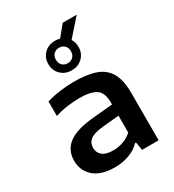

<svg xmlns="http://www.w3.org/2000/svg" viewBox="-211 -1011 1036 1141"><g transform="rotate(-30 307.0 -440.0)"><path d="M241.5 9.5Q146.5 9.5 97 -33.5Q47.5 -76.5 47.5 -145.5Q47.5 -219 103.5 -260.2Q159.5 -301.5 285 -311.5L410 -323V-336.5Q410 -404 374 -428.5Q338 -453 259.5 -453Q224 -453 179 -447Q134 -441 92 -427.5V-527Q135 -540.5 185.8 -547Q236.5 -553.5 280.5 -553.5Q370.5 -553.5 428.8 -532.8Q487 -512 515.2 -462.2Q543.5 -412.5 543.5 -326.5V0H430L420.5 -55.5H413.5Q383.5 -24 338.2 -7.2Q293 9.5 241.5 9.5ZM183.5 -156Q183.5 -122.5 207.2 -102.5Q231 -82.5 281 -82.5Q315 -82.5 348.8 -94Q382.5 -105.5 410 -130V-246L296 -235.5Q234.5 -229 209 -209.5Q183.5 -190 183.5 -156ZM305.5 -618Q260.5 -618 231.2 -646.8Q202 -675.5 202 -719.5Q202 -763.5 231.2 -792Q260.5 -820.5 305.5 -820.5Q323 -820.5 338.5 -816L399 -890H495L393.5 -775Q409 -750.5 409 -719.5Q409 -675.5 379.8 -646.8Q350.5 -618 305.5 -618ZM305.5 -666.5Q328 -666.5 342.5 -680.8Q357 -695 357 -719.5Q357 -744 342.5 -758.2Q328 -772.5 305.5 -772.5Q283 -772.5 268.5 -758.2Q254 -744 254 -719.5Q254 -695 268.5 -680.8Q283 -666.5 305.5 -666.5Z"/></g></svg>

Font: Encode Sans Expanded SemiBold
Style: Regular
Weight: 600
Width: 7
Designer: Multiple Designers
Foundry: Impallari Type
Version: Version 3.000; ttfautohint (v1.8.3) -l 8 -r 50 -G 200 -x 14 